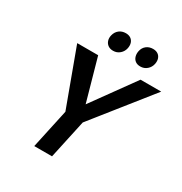

<svg xmlns="http://www.w3.org/2000/svg" viewBox="-194 -998 1084 1142"><g transform="rotate(30 348.0 -427.0)"><path d="M352 -226 297 -302 554 -658H696ZM204 0 269 -300H391L326 0ZM276 -232 119 -658H263L363 -302ZM326 -725Q305 -725 291 -735Q277 -745 271.5 -762Q266 -779 271 -799Q277 -824 295.5 -839Q314 -854 341 -854Q361 -854 374.5 -845Q388 -836 393.5 -820Q399 -804 395 -783Q390 -758 371 -741.5Q352 -725 326 -725ZM513 -725Q492 -725 478.5 -735Q465 -745 460 -762Q455 -779 459 -799Q464 -824 482.5 -839Q501 -854 528 -854Q548 -854 561.5 -845Q575 -836 580.5 -820Q586 -804 582 -783Q577 -758 558 -741.5Q539 -725 513 -725Z"/></g></svg>

Font: Ysabeau Infant
Style: Bold Italic
Weight: 700
Italic angle: -12°
Designer: Christian Thalmann (Catharsis Fonts)
Version: Version 2.001;gftools[0.9.30]; featfreeze: ss01,ss02,lnum